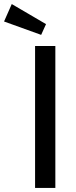

<svg xmlns="http://www.w3.org/2000/svg" viewBox="-89 -927 377 947"><path d="M184 0H84V-700H184ZM-31 -907 138 -808 114 -755 -69 -821Z"/></svg>

Font: Bruno Ace SC
Style: Regular
Weight: 400
Version: Version 1.100; ttfautohint (v1.8.4.7-5d5b);gftools[0.9.27]